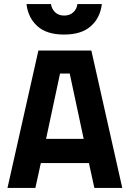

<svg xmlns="http://www.w3.org/2000/svg" viewBox="-20 -930 642 950"><path d="M17 0 170 -680H432L585 0H447L420 -123H182L155 0ZM277 -566 208 -243H394L325 -566ZM232 -910Q236 -885 253 -869Q270 -853 297.5 -853Q325 -853 342.5 -869Q360 -885 363 -910H484Q476 -842 429.5 -800.5Q383 -759 297 -759Q211 -759 165 -800.5Q119 -842 111 -910Z"/></svg>

Font: Titillium Web[RUS by Daymarius]
Style: Bold
Weight: 700
Designer: Cyrillization by Daymarius
Foundry: Cyrillization by Daymarius
Version: Version 1.002 September 11, 2018